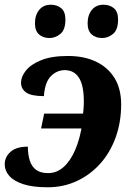

<svg xmlns="http://www.w3.org/2000/svg" viewBox="-20 -783 565 813"><path d="M182 10Q119 10 79 -3Q39 -16 19.5 -38Q0 -60 0 -87Q0 -118 24.5 -140Q49 -162 98 -162Q98 -129 106 -103.5Q114 -78 132.5 -64Q151 -50 184 -50Q220 -50 249 -75.5Q278 -101 298.5 -148.5Q319 -196 329 -262L353 -239H154L167 -302H363L328 -269Q332 -301 333.5 -319Q335 -337 335 -353Q335 -421 314.5 -453.5Q294 -486 254 -486Q221 -486 195.5 -460.5Q170 -435 166 -376Q112 -376 90.5 -391.5Q69 -407 69 -433Q69 -458 89.5 -484Q110 -510 154 -528Q198 -546 268 -546Q336 -546 386.5 -522Q437 -498 465 -452.5Q493 -407 493 -341Q493 -265 469.5 -200.5Q446 -136 403.5 -89Q361 -42 304.5 -16Q248 10 182 10ZM412.5 -622Q385 -622 368 -637.5Q351 -653 351 -684Q351 -719 368.9 -741Q386.9 -763 417.8 -763Q445 -763 462.5 -748Q480 -733.1 480 -700.6Q480 -657 458.8 -639.5Q437.5 -622 412.5 -622ZM189.5 -622Q162 -622 145 -637.5Q128 -653 128 -684Q128 -719 145.9 -741Q163.9 -763 194.8 -763Q222 -763 239.5 -748Q257 -733.1 257 -700.6Q257 -657 235.8 -639.5Q214.5 -622 189.5 -622Z"/></svg>

Font: Noto Serif
Style: Italic
Weight: 400
Italic angle: -12°
Designer: Monotype Design Team
Foundry: Monotype Imaging Inc.
Version: Version 2.013